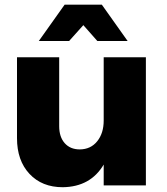

<svg xmlns="http://www.w3.org/2000/svg" viewBox="-20 -783 704 811"><path d="M332 -676.8 272 -609.9H144L252.9 -763.2H410.2L519 -609.9H391.1ZM418 -541H596.2V0H418V-87.9Q362.3 6.3 245.1 7.8Q157.2 7.8 104.5 -48.6Q51.8 -105 51.8 -199.2V-541H230V-250Q230 -204.6 253.4 -178.2Q276.9 -151.9 316.9 -151.9Q363.3 -152.3 390.6 -186.3Q418 -220.2 418 -273.9Z"/></svg>

Font: Montserrat-Arabic
Style: Bold
Weight: 700
Designer: Mohamed Gaber
Foundry: Kief Type Foundry
Version: Version 5.008;PS 005.008;hotconv 1.0.88;makeotf.lib2.5.64775